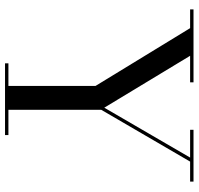

<svg xmlns="http://www.w3.org/2000/svg" viewBox="-33 -757 790 764"><g transform="rotate(90 362.0 -375.0)"><path d="M232 -13.5H322V-360L92 -736.5H17.5V-750H307.5V-736.5H202L408.5 -395L607 -736.5H496.5V-750H702.5V-736.5H623L417 -383V-13.5H517.5V0H232Z"/></g></svg>

Font: Bodoni* 16
Style: Regular
Weight: 400
Version: Version 2.2